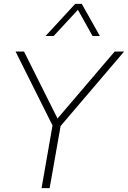

<svg xmlns="http://www.w3.org/2000/svg" viewBox="-20 -978 665 998"><path d="M625 -710 295 -323 238 0H196L253 -326L61 -710H105L279 -362L576 -710ZM499 -791H461L385 -927L259 -791H217L371 -958H405Z"/></svg>

Font: Livvic ExtraLight
Style: Italic
Weight: 275
Italic angle: -10°
Designer: Jacques Le Bailly, Baron von Fonthausen
Version: Version 1.001; ttfautohint (v1.8.2)